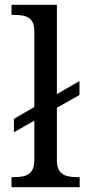

<svg xmlns="http://www.w3.org/2000/svg" viewBox="-20 -780 364 800"><path d="M28 0V-42H41Q64 -42 82.5 -47Q101 -52 112 -67.5Q123 -83 123 -114V-277L38 -229V-285L123 -334V-650Q123 -680 111.5 -694.5Q100 -709 81.5 -713.5Q63 -718 41 -718H28V-760H217V-388L311 -442V-384L217 -331V-114Q217 -83 228 -67.5Q239 -52 258 -47Q277 -42 299 -42H312V0Z"/></svg>

Font: Noto Serif NP Hmong
Style: Regular
Weight: 400
Designer: Dalton Maag Ltd
Foundry: Dalton Maag Ltd
Version: Version 1.001